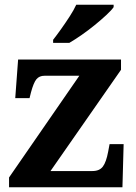

<svg xmlns="http://www.w3.org/2000/svg" viewBox="-20 -786 569 806"><path d="M18 0V-41L313 -468H167Q145 -468 133 -453.5Q121 -439 110 -398L104 -374H44L56 -536H488V-493L192 -68H368Q398 -68 412 -87Q426 -106 434 -149L440 -181H499L494 0ZM203 -619Q218 -638 236.5 -664Q255 -690 272.5 -717Q290 -744 300 -766H457V-756Q448 -743 426.5 -723Q405 -703 378 -681Q351 -659 323 -639.5Q295 -620 271 -606H203Z"/></svg>

Font: Noto Serif Bengali
Style: Bold
Weight: 700
Designer: Juan Bruce, Universal Thirst, Indian Type Foundry and the Monotype Design Team.
Foundry: Monotype Imaging Inc.
Version: Version 2.003; ttfautohint (v1.8.4.7-5d5b)